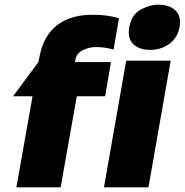

<svg xmlns="http://www.w3.org/2000/svg" viewBox="-20 -800 789 820"><path d="M375 -737Q281 -737 222.5 -691.5Q164 -646 147 -550L144 -535L36 -389H119L50 0H239L308 -389H429L454 -535H300L303 -548Q307 -572 333.5 -585.5Q360 -599 390 -599Q430 -599 465 -588L488 -722Q440 -737 375 -737ZM709 -541H519L424 0H614ZM532 -684Q530 -676 530 -662Q530 -626 555 -606.5Q580 -587 621 -587Q668 -587 703 -612.5Q738 -638 747 -684Q749 -698 749 -704Q749 -741 723.5 -760.5Q698 -780 656 -780Q620 -780 581 -759Q542 -738 532 -684Z"/></svg>

Font: Geom Black
Style: Bold Italic
Weight: 900
Italic angle: -10°
Version: Version 1.102